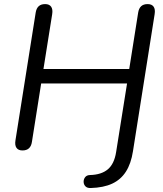

<svg xmlns="http://www.w3.org/2000/svg" viewBox="-20 -732 801 943"><path d="M425.1 191.5Q408.1 192 399.5 183Q391 174 390.7 161Q390.5 148.1 398.3 138.1Q406.1 128.2 421.7 127.7Q477.9 126.3 509.5 99.7Q541.2 73.1 550.3 15L604 -322H182.2L136.8 -35.3Q133.9 -14.9 122.5 -4Q111.1 6.9 90.3 6.9Q69.9 6.9 61 -5.9Q52 -18.7 55.9 -42.6L155.3 -670.2Q158.7 -691.1 170.1 -701.5Q181.5 -711.9 201.8 -711.9Q222.1 -711.9 231.1 -699.1Q240.1 -686.3 236.3 -662.4L193.4 -393H614.7L658.6 -670.2Q662 -691.1 673.4 -701.5Q684.7 -711.9 705.1 -711.9Q725.4 -711.9 734.4 -699.3Q743.4 -686.7 739.5 -662.4L633.1 10.5Q623.7 71.7 598.4 111Q573.2 150.4 530.9 170Q488.6 189.7 425.1 191.5Z"/></svg>

Font: Nunito ExtraLight
Style: Italic
Weight: 200
Italic angle: -9°
Designer: Vernon Adams
Foundry: Vernon Adams
Version: Version 3.602